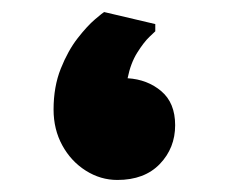

<svg xmlns="http://www.w3.org/2000/svg" viewBox="-20 -289 416 319"><path d="M69 -107Q69 -145 81 -175Q93 -205 109 -225.5Q125 -246 138 -257Q151 -268 153 -269L238 -249V-237Q238 -237 228.5 -228Q219 -219 208 -201.5Q197 -184 192 -159Q225 -157 248 -137.5Q271 -118 271 -81Q271 -43 245.5 -16.5Q220 10 175 10Q147 10 122.5 -5.5Q98 -21 83.5 -47.5Q69 -74 69 -107Z"/></svg>

Font: Kufam ExtraBold
Style: Regular
Weight: 800
Designer: Wael Morcos, Artur Schmal
Foundry: Original Type
Version: Version 1.300; ttfautohint (v1.8.3)